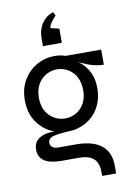

<svg xmlns="http://www.w3.org/2000/svg" viewBox="-102 -817 742 1079"><g transform="rotate(-10 269.0 -277.0)"><path d="M244 -79Q191 -79 143.5 -104.5Q96 -130 66.5 -178Q37 -226 37 -293Q37 -360 66 -408.5Q95 -457 142 -483.5Q189 -510 244 -510Q261 -510 276.5 -507.5Q292 -505 306 -500H509V-414Q466 -414 423.5 -430Q381 -446 351 -463L347 -467Q382 -448 404.5 -422Q427 -396 438.5 -363.5Q450 -331 450 -293Q450 -226 421.5 -178Q393 -130 346 -104.5Q299 -79 244 -79ZM391 200V178Q391 125 363.5 101Q336 77 281 77H181Q148 77 123.5 71.5Q99 66 83 55Q67 44 59 28Q51 12 51 -8Q51 -46 74 -65.5Q97 -85 131 -90Q165 -95 196 -90L244 -79Q190 -76 160.5 -68Q131 -60 131 -34Q131 -19 142.5 -9.5Q154 0 177 0H281Q333 0 376 14.5Q419 29 445 63.5Q471 98 471 158V200ZM244 -154Q277 -154 305.5 -170Q334 -186 352 -217Q370 -248 370 -293Q370 -338 352.5 -369.5Q335 -401 306 -417.5Q277 -434 244 -434Q211 -434 182 -417.5Q153 -401 135 -370Q117 -339 117 -293Q117 -248 135 -217Q153 -186 182 -170Q211 -154 244 -154ZM279 -754 290 -733Q277 -721 263.5 -702Q250 -683 249 -668L298 -657V-576H190V-617Q190 -671 214.5 -706Q239 -741 279 -754Z"/></g></svg>

Font: Syne
Style: Regular
Weight: 400
Designer: Lucas Descroix
Foundry: Bonjour Monde
Version: Version 2.200